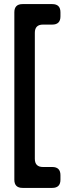

<svg xmlns="http://www.w3.org/2000/svg" viewBox="-20 -818 325 937"><path d="M90 99H235Q275 99 275 59V37Q275 -3 235 -3H190Q150 -3 150 -43V-658Q150 -698 190 -698H235Q275 -698 275 -738V-758Q275 -798 235 -798H90Q50 -798 50 -758V59Q50 99 90 99Z"/></svg>

Font: WDXL Lubrifont JP N
Style: Regular
Weight: 400
Designer: [WDXL Lubrifont] Copyright 2020-2022 (c) NightFurySL2001, Skr-ZERO; [ZCOOL QingKe HuangYou] Copyright 2018-2022 (c) The 
Version: Version 2.001;hotconv 1.1.1;makeotfexe 2.6.0